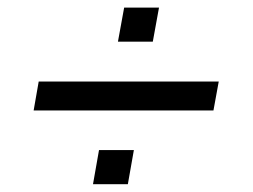

<svg xmlns="http://www.w3.org/2000/svg" viewBox="-20 -507 665 504"><path d="M68.3 -217 81.6 -293H554.2L540.3 -217ZM224.1 -23.4 239.9 -113H331.4L315.6 -23.4ZM289.6 -397.6 305.9 -487.1H397.4L381.1 -397.6Z"/></svg>

Font: Archivo Variable SemiBold
Style: Italic
Weight: 600
Italic angle: -10°
Designer: Hector Gatti
Foundry: Omnibus-Type
Version: Version 2.001